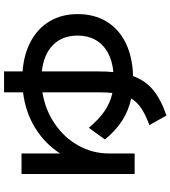

<svg xmlns="http://www.w3.org/2000/svg" viewBox="35 -836 867 978"><g transform="rotate(-90 469.0 -346.5)"><path d="M72.3 -670.9H176.8V-474.6Q228 -553.2 308.1 -602.1Q388.2 -650.9 488.3 -663.1V-759.8H594.7V-665.5Q684.1 -658.7 750 -622.6Q815.9 -586.4 851.3 -525.6Q886.7 -464.8 886.7 -384.8Q886.7 -300.3 848.6 -237.5Q810.5 -174.8 739.5 -140.1Q668.5 -105.5 570.8 -102.5Q548.3 -40.5 500.5 -0.7Q452.6 39.1 370.1 67.4L321.3 -19.5Q374.5 -39.1 406.7 -60.8Q439 -82.5 457 -112.3Q395 -125.5 344 -158.2Q293 -190.9 248 -246.1L307.6 -328.1Q350.6 -276.4 393.1 -247.6Q435.5 -218.8 484.9 -208Q488.3 -238.3 488.3 -280.3V-564.5Q400.4 -550.3 329.1 -502.2Q257.8 -454.1 217.3 -381.6Q176.8 -309.1 176.8 -225.6V-94.7H72.3ZM777.3 -384.8Q777.3 -462.9 729.2 -510.5Q681.2 -558.1 594.7 -567.4V-280.3Q594.7 -235.8 591.3 -203.1Q650.4 -208.5 692.1 -232.2Q733.9 -255.9 755.6 -294.9Q777.3 -334 777.3 -384.8Z"/></g></svg>

Font: Pretendard SemiBold
Style: Regular
Weight: 600
Designer: Base glyphs from Inter by Rasmus Andersson; Hangeul glyphs from Noto Sans CJK(Source Han Sans) by Jang Soo-young and Kan
Foundry: Kil Hyung-jin
Version: Version 1.309